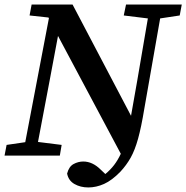

<svg xmlns="http://www.w3.org/2000/svg" viewBox="-39 -684 819 844"><path d="M-19 0 -10 -47 72 -59 176 -604 174 -607 91 -616 100 -664H280L537 -175L564 -328L611 -603L505 -616L515 -664H760L751 -616L665 -603L595 -204Q582 -125 568 -74.5Q554 -24 535.5 9Q517 42 490 71Q453 109 418.5 124.5Q384 140 349 140Q315 140 288.5 125Q262 110 256 79Q264 48 284.5 37Q305 26 327 26Q368 26 404 62L424 81Q446 63 462.5 41.5Q479 20 492 -8L216 -526L179 -329L128 -60L232 -47L224 0Z"/></svg>

Font: Source Serif 4 Semibold
Style: Italic
Weight: 600
Italic angle: -12°
Designer: Frank Grießhammer
Foundry: Adobe
Version: Version 4.005;hotconv 1.1.0;makeotfexe 2.6.0